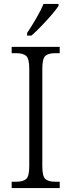

<svg xmlns="http://www.w3.org/2000/svg" viewBox="-20 -951 362 971"><path d="M39 0V-32H63Q96 -32 112 -45.5Q128 -59 128 -110V-603Q128 -655 112 -668.5Q96 -682 63 -682H39V-714H282V-682H259Q225 -682 209.5 -668.5Q194 -655 194 -603V-111Q194 -59 209.5 -45.5Q225 -32 259 -32H282V0ZM117 -784Q139 -817 162.5 -857Q186 -897 200 -931H276V-921Q265 -904 241 -876Q217 -848 189.5 -819.5Q162 -791 139 -771H117Z"/></svg>

Font: Noto Serif SemiCondensed Light
Style: Regular
Weight: 300
Width: 4
Designer: Monotype Design Team
Foundry: Monotype Imaging Inc.
Version: Version 2.013